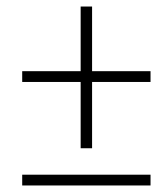

<svg xmlns="http://www.w3.org/2000/svg" viewBox="-20 -568 501 588"><path d="M227 -114H262V-317H441V-350H262V-548H227V-350H48V-317H227ZM48 0H441V-33H48Z"/></svg>

Font: Source Sans Pro Light
Style: Italic
Weight: 300
Italic angle: -11°
Designer: Paul D. Hunt
Foundry: Adobe Systems Incorporated
Version: Version 3.006;hotconv 1.0.111;makeotfexe 2.5.65597